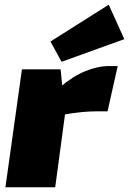

<svg xmlns="http://www.w3.org/2000/svg" viewBox="-20 -794 547 814"><path d="M237 -500 247 -398 266 -386 214 0H3L73 -500ZM479 -514 436 -322H389Q362 -322 329 -319Q296 -316 242 -307L234 -424Q289 -471 342 -492.5Q395 -514 443 -514ZM441 -774 507 -628 241 -532 194 -618Z"/></svg>

Font: Exo 2 Black
Style: Italic
Weight: 900
Italic angle: -8°
Designer: Natanael Gama
Foundry: Natanael Gama
Version: Version 2.010